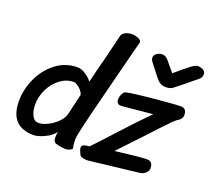

<svg xmlns="http://www.w3.org/2000/svg" viewBox="-133 -950 1281 1157"><g transform="rotate(20 507.5 -371.5)"><path d="M527 -775Q545 -775 566 -767Q587 -759 587 -744L524 -498Q441 -175 427 -104Q421 -74 421 -58Q421 -31 427 -5Q425 1 411.5 7Q398 13 387 13Q367 13 343 8Q319 3 313 -3Q304 -11 304 -35Q304 -53 308 -69Q287 -39 244.5 -19.5Q202 0 176 0Q23 0 23 -165Q23 -237 55.5 -309Q88 -381 148.5 -428Q209 -475 289 -475Q311 -475 338 -457.5Q365 -440 382 -418Q404 -511 421 -573Q429 -606 439.5 -648.5Q450 -691 462 -741Q466 -756 485.5 -765.5Q505 -775 527 -775ZM750 -593 699 -659Q689 -672 689 -684Q689 -700 704.5 -711.5Q720 -723 741 -723Q761 -723 779 -702L834 -636Q894 -688 922.5 -709Q951 -730 964 -730Q984 -730 999.5 -721Q1015 -712 1015 -697Q1015 -686 1011.5 -677Q1008 -668 994 -657L972 -639Q897 -577 869 -556Q854 -544 824 -544Q804 -544 788.5 -553.5Q773 -563 750 -593ZM569 28Q532 32 531 32Q513 32 498.5 27Q484 22 482 14Q480 9 474 -4Q468 -17 468 -26Q468 -35 473 -40Q478 -46 494.5 -49Q511 -52 517 -52Q565 -102 644 -189Q754 -309 811 -365L612 -346Q581 -346 581 -377Q581 -402 599 -427Q604 -434 678 -443Q752 -452 839.5 -459.5Q927 -467 951 -467Q989 -467 989 -423Q989 -410 980 -398.5Q971 -387 958 -381L936 -362Q881 -306 801 -219L667 -77Q825 -97 869 -97Q907 -97 907 -53Q907 -36 892.5 -22.5Q878 -9 861 -6Q605 23 569 28ZM295 -384Q249 -384 209 -354Q169 -324 145.5 -276Q122 -228 122 -177Q122 -139 136 -109Q150 -79 179 -79Q204 -79 237.5 -95.5Q271 -112 297 -138.5Q323 -165 329 -193L360 -325Q354 -347 331.5 -365.5Q309 -384 295 -384Z"/></g></svg>

Font: Sriracha
Style: Regular
Weight: 400
Designer: Suppakit Chalermlarp
Version: Version 1.002g